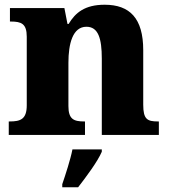

<svg xmlns="http://www.w3.org/2000/svg" viewBox="-20 -570 716 811"><path d="M17 0H339V-57H335C291 -57 269 -67 269 -122V-305C269 -385 287 -457 345 -457C395 -457 410 -408 410 -322V0H651V-57H647C602 -57 585 -66 585 -128V-358C585 -493 528 -550 422 -550C338 -550 298 -516 270 -469H265L252 -536H22V-479H26C70 -479 93 -470 93 -415V-125C93 -66 66 -57 21 -57H17ZM243 208V221H310C344 177 392 113 410 71V61H286C278 103 256 170 243 208Z"/></svg>

Font: Noto Serif Malayalam ExtraBold
Style: Regular
Weight: 800
Designer: Indian type Foundry, Jelle Bosma, Monotype Design Team
Foundry: Monotype Imaging Inc.
Version: Version 2.104